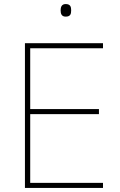

<svg xmlns="http://www.w3.org/2000/svg" viewBox="-20 -927 590 947"><path d="M304 -907C284 -907 279 -892 279 -876C279 -859 284 -845 304 -845C328 -845 331 -859 331 -876C331 -892 328 -907 304 -907ZM488 0V-25H129V-364H468V-389H129V-689H488V-714H103V0Z"/></svg>

Font: Noto Sans Telugu Thin
Style: Regular
Weight: 100
Designer: Jelle Bosma - Monotype Design Team
Foundry: Monotype Imaging Inc.
Version: Version 2.005